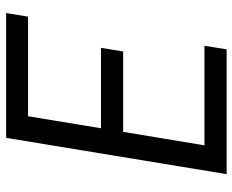

<svg xmlns="http://www.w3.org/2000/svg" viewBox="-88 -688 775 640"><g transform="rotate(-90 300.0 -367.5)"><path d="M40 0 161 -735H577L565 -662H233L193 -419H461L449 -345H181L136 -74H468L456 0Z"/></g></svg>

Font: Iosevka Aile Oblique
Style: Regular
Weight: 400
Italic angle: -9°
Designer: Belleve Invis
Foundry: Belleve Invis
Version: Version 31.1.0; ttfautohint (v1.8.4)